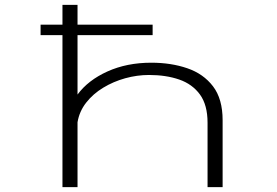

<svg xmlns="http://www.w3.org/2000/svg" viewBox="-20 -770 1140 790"><path d="M237 0V-625.5H147V-668.5H237V-750H299V-668.5H608V-625.5H299V-381Q342.5 -440 422.2 -476Q502 -512 602.5 -512Q684 -512 750.5 -489.2Q817 -466.5 856.5 -414.8Q896 -363 896 -275.5V0H834V-265Q834 -338 802.8 -381Q771.5 -424 717.2 -442.8Q663 -461.5 593 -461.5Q544 -461.5 495.2 -448Q446.5 -434.5 404.8 -409.2Q363 -384 334.8 -348Q306.5 -312 299 -267V0Z"/></svg>

Font: Trispace Expanded ExtraLight
Style: Regular
Weight: 200
Width: 7
Designer: Tyler Finck
Foundry: Etcetera Type Company
Version: Version 1.210; ttfautohint (v1.8.3)